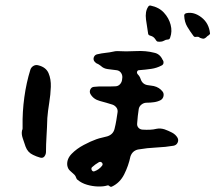

<svg xmlns="http://www.w3.org/2000/svg" viewBox="-20 -690 801 714"><path d="M613 -551Q611 -543 604 -543Q597 -543 589.5 -538.5Q582 -534 568 -535Q564 -535 561.5 -538.5Q559 -542 557 -545Q551 -554 540 -557Q532 -559 531 -564Q527 -587 523 -617Q519 -647 531 -665Q535 -671 541 -669Q571 -663 589.5 -643Q608 -623 614.5 -598Q621 -573 613 -551ZM761 -566Q762 -563 755 -558Q751 -556 748.5 -553Q746 -550 742 -548Q738 -545 731 -547Q723 -549 720.5 -551.5Q718 -554 709 -553Q703 -551 699 -557Q687 -573 676.5 -590.5Q666 -608 665 -632Q665 -639 673 -641Q701 -647 729 -625.5Q757 -604 761 -566ZM640 -178Q645 -169 640.5 -159.5Q636 -150 625 -148Q596 -143 562 -141.5Q528 -140 493 -134Q472 -129 465 -108Q458 -74 442 -42Q426 -10 396 4Q391 6 387 2Q383 -2 378 0Q365 4 344.5 3.5Q324 3 303.5 -3Q283 -9 269 -21Q265 -23 263 -29.5Q261 -36 257 -40Q250 -47 241 -54.5Q232 -62 230 -76Q228 -99 246.5 -118Q265 -137 291.5 -151Q318 -165 338 -172Q349 -176 359 -178Q369 -180 379 -183Q401 -190 406 -211Q410 -227 412.5 -242Q415 -257 417 -271Q419 -282 413 -290Q407 -298 398 -301Q376 -308 351.5 -314.5Q327 -321 316 -341Q312 -349 316 -357.5Q320 -366 329 -367Q347 -369 367 -368.5Q387 -368 408 -369Q419 -369 426 -376.5Q433 -384 434 -394Q434 -396 434.5 -398.5Q435 -401 435 -403Q435 -413 429 -420.5Q423 -428 413 -429Q397 -431 381 -433Q365 -435 355 -445Q346 -452 338 -455Q334 -458 330 -463Q326 -471 329.5 -478.5Q333 -486 341 -488Q358 -492 373 -493.5Q388 -495 401 -498Q405 -499 408.5 -499.5Q412 -500 416 -500Q448 -498 485 -500Q522 -502 553 -494Q574 -490 584 -469Q584 -468 586 -466Q589 -461 588 -455Q586 -448 580 -446Q563 -437 543 -434Q523 -431 497 -429Q492 -429 490 -424Q488 -419 492 -414Q500 -406 503 -396Q510 -375 532 -373Q537 -372 542.5 -371.5Q548 -371 552 -370Q573 -365 585 -349Q590 -342 588 -332.5Q586 -323 578 -318Q567 -312 553 -310Q539 -308 525 -308Q515 -308 506.5 -301.5Q498 -295 496 -285Q494 -273 492.5 -259Q491 -245 490 -231Q489 -222 494.5 -215.5Q500 -209 509 -208Q524 -207 537 -207.5Q550 -208 562 -211Q576 -214 592 -209Q606 -204 619.5 -197Q633 -190 640 -178ZM156 -251Q155 -216 153 -184Q151 -152 151 -125Q151 -116 145 -108Q139 -101 129 -104Q122 -106 115.5 -108.5Q109 -111 103 -114Q83 -123 75 -145Q70 -160 64.5 -176Q59 -192 62 -205Q64 -209 64 -212.5Q64 -216 64 -220Q63 -274 70.5 -328.5Q78 -383 93 -431Q96 -440 104.5 -445Q113 -450 123 -447Q151 -440 160.5 -418Q170 -396 169 -367Q168 -338 163 -307.5Q158 -277 156 -251ZM359 -73Q364 -79 359.5 -84.5Q355 -90 348 -87Q334 -79 322 -68Q318 -63 321.5 -57Q325 -51 331 -53Q348 -59 359 -73Z"/></svg>

Font: Slackside One
Style: Regular
Weight: 400
Version: Version 1.000